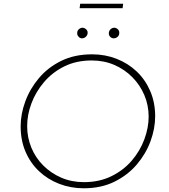

<svg xmlns="http://www.w3.org/2000/svg" viewBox="-20 -1005 907 1032"><path d="M430 7Q360 7 298 -17Q236 -41 189.5 -85Q143 -129 117 -190Q91 -251 91 -326Q91 -392 116 -460Q141 -528 189.5 -585.5Q238 -643 309.5 -678Q381 -713 475 -713Q545 -713 606.5 -689Q668 -665 714.5 -621Q761 -577 787.5 -515.5Q814 -454 814 -380Q814 -314 789 -246Q764 -178 715.5 -121Q667 -64 595.5 -28.5Q524 7 430 7ZM431 -26Q514 -26 579 -58Q644 -90 688.5 -142Q733 -194 756 -256.5Q779 -319 779 -378Q779 -439 756 -493.5Q733 -548 691.5 -590Q650 -632 594.5 -656Q539 -680 473 -680Q390 -680 325.5 -648Q261 -616 216.5 -563.5Q172 -511 149 -449.5Q126 -388 126 -327Q126 -266 148.5 -211.5Q171 -157 212.5 -115.5Q254 -74 309.5 -50Q365 -26 431 -26ZM395 -828Q395 -840 404 -848Q413 -856 424 -856Q435 -855 443.5 -847Q452 -839 451 -827Q450 -815 441 -807Q432 -799 421 -799Q410 -799 402 -808Q394 -817 395 -828ZM565 -828Q566 -840 574.5 -848Q583 -856 595 -856Q606 -855 614 -847Q622 -839 621 -827Q621 -815 612 -807Q603 -799 591 -799Q580 -799 572 -807.5Q564 -816 565 -828ZM411 -985H642L639 -961H408Z"/></svg>

Font: Josefin Sans ExtraLight
Style: Italic
Weight: 250
Italic angle: -7°
Designer: Santiago Orozco
Foundry: Typemade
Version: Version 2.000